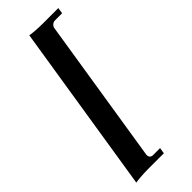

<svg xmlns="http://www.w3.org/2000/svg" viewBox="-233 -565 740 740"><g transform="rotate(-45 136.5 -195.5)"><path d="M120.1 -542 10.3 151.1C22.2 148.9 50.8 146.2 80.3 146.2H165.3L169.2 121.8H130.1C119.4 121.8 113.5 114.3 113.5 103.5L208 -493.2C209.7 -503.9 220 -512.7 230.7 -512.7H269.8L273.4 -537.1H188.5C158.9 -537.1 131.3 -539.8 120.1 -542Z"/></g></svg>

Font: RisaltypS01
Style: Medium
Weight: 500
Italic angle: -9°
Designer: gluk
Foundry: gluk
Version: Version 0.24